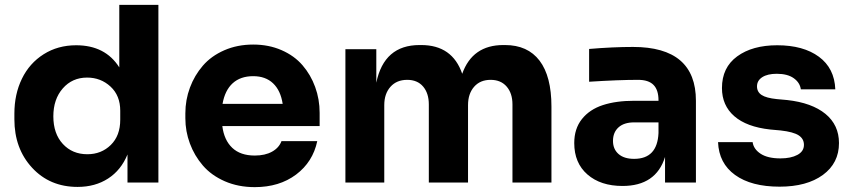

<svg xmlns="http://www.w3.org/2000/svg" viewBox="-20 -750 3498 789"><path d="M298.8 18.1Q184.6 18.1 111.8 -60.8Q39.1 -139.6 39.1 -259.8V-283.2Q39.1 -362.8 70.1 -426.5Q101.1 -490.2 159.4 -527.1Q217.8 -564 293 -564Q412.6 -564 470.2 -473.1V-730H630.9V0H503.9V-115.2Q477.5 -50.8 424.3 -16.4Q371.1 18.1 298.8 18.1ZM338.9 -116.2Q396.5 -116.2 435.3 -154.3Q474.1 -192.4 474.1 -257.8V-294.9Q474.1 -357.4 434.1 -394.3Q394 -431.2 337.9 -431.2Q276.9 -431.2 238 -386.7Q199.2 -342.3 199.2 -272Q199.2 -200.7 238.3 -158.4Q277.3 -116.2 338.9 -116.2Z M1026.9 19Q959 19 903.8 -5.1Q848.6 -29.3 813.7 -69.8Q778.8 -110.4 760.3 -160.4Q741.7 -210.4 741.7 -264.2V-284.2Q741.7 -339.4 760.5 -389.9Q779.3 -440.4 813.7 -480.2Q848.1 -520 901.9 -543.5Q955.6 -566.9 1020.5 -566.9Q1084.5 -566.9 1137 -543.9Q1189.5 -521 1223.1 -481.9Q1256.8 -442.9 1275.1 -392.6Q1293.5 -342.3 1293.5 -286.1V-231.9H893.6Q900.9 -174.3 934.3 -142.6Q967.8 -110.8 1026.9 -110.8Q1069.3 -110.8 1097.9 -126.7Q1126.5 -142.6 1136.7 -169.9H1283.7Q1265.6 -84.5 1196.8 -32.7Q1127.9 19 1026.9 19ZM1020.5 -437Q968.3 -437 936.3 -408Q904.3 -378.9 894.5 -323.2H1141.6Q1133.3 -377.9 1102.3 -407.5Q1071.3 -437 1020.5 -437Z M1559.1 0H1399.4V-547.9H1526.4V-410.2Q1558.1 -564.9 1704.1 -564.9H1710.9Q1838.9 -564.9 1879.4 -446.8Q1921.4 -564.9 2048.3 -564.9H2055.2Q2148.4 -564.9 2197.3 -500.7Q2246.1 -436.5 2246.1 -312V0H2085.9V-320.8Q2085.9 -366.7 2062 -394.3Q2038.1 -421.9 1996.1 -421.9Q1953.1 -421.9 1928.2 -393.3Q1903.3 -364.7 1903.3 -317.9V0H1742.2V-320.8Q1742.2 -366.7 1718.8 -394.3Q1695.3 -421.9 1653.3 -421.9Q1609.9 -421.9 1584.5 -393.3Q1559.1 -364.7 1559.1 -317.9Z M2538.1 14.2Q2448.2 14.2 2394 -33Q2339.8 -80.1 2339.8 -162.1Q2339.8 -221.2 2371.3 -260.7Q2402.8 -300.3 2457.3 -318.1Q2511.7 -335.9 2586.9 -335.9H2686V-337.9Q2686 -380.4 2665.5 -401.1Q2645 -421.9 2602.1 -421.9Q2522.9 -421.9 2400.9 -414.1V-548.8Q2498.5 -557.1 2581.1 -557.1Q2839.8 -557.1 2839.8 -335.9V0H2712.9V-105Q2675.8 14.2 2538.1 14.2ZM2585.9 -97.2Q2681.2 -97.2 2686 -203.1V-247.1H2585.9Q2544.4 -247.1 2521.7 -226.6Q2499 -206.1 2499 -170.9Q2499 -137.2 2521.7 -117.2Q2544.4 -97.2 2585.9 -97.2Z M3183.6 17.1Q3067.4 17.1 3000.7 -31Q2934.1 -79.1 2930.7 -166H3072.8Q3076.7 -137.2 3105.7 -118.2Q3134.8 -99.1 3187 -99.1Q3230 -99.1 3256.8 -113.5Q3283.7 -127.9 3283.7 -154.8Q3283.7 -179.7 3262 -193.8Q3240.2 -208 3188 -213.9L3145 -217.8Q3047.9 -228.5 2997.3 -272.7Q2946.8 -316.9 2946.8 -388.2Q2946.8 -472.7 3009.3 -518.3Q3071.8 -564 3173.8 -564Q3281.2 -564 3345.2 -516.8Q3409.2 -469.7 3412.6 -382.8H3271Q3267.1 -410.6 3241.7 -428.7Q3216.3 -446.8 3171.9 -446.8Q3134.3 -446.8 3112.5 -432.9Q3090.8 -418.9 3090.8 -395Q3090.8 -372.1 3109.9 -359.6Q3128.9 -347.2 3171.9 -342.8L3214.8 -338.9Q3316.4 -327.6 3372.1 -282Q3427.7 -236.3 3427.7 -162.1Q3427.7 -79.6 3361.6 -31.2Q3295.4 17.1 3183.6 17.1Z"/></svg>

Font: Sora
Style: Bold
Weight: 700
Designer: Jonathan Barnbrook, Julián Moncada
Foundry: Barnbrook Fonts
Version: Version 2.000